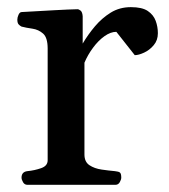

<svg xmlns="http://www.w3.org/2000/svg" viewBox="-20 -515 470 535"><path d="M56.6 0Q48.3 0 44.2 -7.3Q40 -14.6 40 -20Q40 -36.1 56.2 -38.1Q76.2 -40 94.5 -46.4Q112.8 -52.7 112.8 -68.4V-379.9Q112.8 -410.2 100.1 -421.4Q87.4 -432.6 70.3 -435.1Q53.2 -437.5 40 -440.9Q35.2 -443.4 31.7 -447.3Q28.3 -451.2 28.3 -460.4Q28.3 -466.3 31.5 -473.6Q34.7 -481 40 -481.4Q92.8 -484.4 132.8 -486.6Q172.9 -488.8 195.8 -489.3Q199.7 -489.3 204.6 -485.4Q209.5 -481.4 210.4 -469.7V-393.6Q225.1 -418.5 244.6 -441.7Q264.2 -464.8 288.8 -480Q313.5 -495.1 344.7 -495.1Q376 -495.1 391.8 -484.4Q407.7 -473.6 413.8 -457Q419.9 -440.4 419.9 -422.4Q419.9 -402.8 408.4 -389.2Q397 -375.5 381.6 -368.4Q366.2 -361.3 355.5 -361.3L304.2 -426.3Q288.1 -426.3 271 -414.1Q253.9 -401.9 239.3 -382.1Q224.6 -362.3 215.3 -340.3V-84.5Q215.3 -64 229.2 -54.7Q243.2 -45.4 263.2 -42.5Q283.2 -39.6 300.3 -38.1Q310.5 -37.1 314.2 -34.2Q317.9 -31.2 317.9 -20Q317.9 -14.6 313.7 -7.3Q309.6 0 301.3 0Z"/></svg>

Font: Gelasio Medium
Style: Regular
Weight: 500
Designer: Eben Sorkin
Foundry: Eben Sorkin
Version: Version 1.008